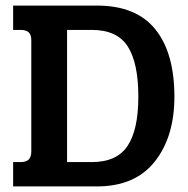

<svg xmlns="http://www.w3.org/2000/svg" viewBox="-20 -667 671 687"><path d="M27 -87H53Q74 -87 83 -96.5Q92 -106 92 -126V-523Q92 -542 83 -551Q74 -560 53 -560H27V-647H327Q467 -647 535.5 -562.5Q604 -478 604 -321Q604 -177 533.5 -88.5Q463 0 327 0H27ZM308 -87Q398 -87 436.5 -145Q475 -203 475 -321Q475 -442 437 -501Q399 -560 308 -560H220V-87Z"/></svg>

Font: Pridi Medium
Style: Regular
Weight: 500
Designer: Katatrad Team
Foundry: CadsonDemak
Version: Version 1.001